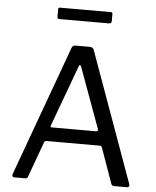

<svg xmlns="http://www.w3.org/2000/svg" viewBox="-61 -992 849 1043"><g transform="rotate(5 363.5 -470.0)"><path d="M55 0Q49 0 46.5 -4.5Q44 -9 46 -17L305 -728Q308 -735 312 -738.5Q316 -742 325 -742H403Q421 -742 426 -727L682 -17Q684 -11 681.5 -5.5Q679 0 672 0H601Q589 0 585 -10L516 -204Q514 -208 512 -210Q510 -212 504 -212H213Q204 -212 201 -204L130 -9Q129 -5 125.5 -2.5Q122 0 115 0H55ZM478 -288Q490 -288 486 -301L366 -630Q362 -639 358.5 -639Q355 -639 352 -630L230 -299Q225 -288 236 -288ZM510 -930V-891Q510 -878 495 -878H225Q219 -878 216.5 -881Q214 -884 214 -890V-929Q214 -940 222 -940H502Q510 -940 510 -930Z"/></g></svg>

Font: Libre Franklin
Style: Regular
Weight: 400
Designer: Pablo Impallari, Rodrigo Fuenzalida, Nhung Nguyen
Foundry: Impallari Type
Version: Version 3.000